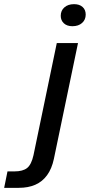

<svg xmlns="http://www.w3.org/2000/svg" viewBox="-146 -736 432 923"><path d="M-126 167 -110 88H-77Q-36 88 -15.5 71.5Q5 55 15 10L127 -529H229L113 28Q103 75 80.5 106Q58 137 24 152Q-10 167 -56 167ZM202 -610Q176 -610 161 -624Q146 -638 146 -660Q146 -685 163.5 -700.5Q181 -716 210 -716Q236 -716 251 -702.5Q266 -689 266 -666Q266 -641 248.5 -625.5Q231 -610 202 -610Z"/></svg>

Font: Mona Sans ExtraLight Medium
Style: Italic
Weight: 500
Italic angle: -11.6951°
Version: Version 2.000